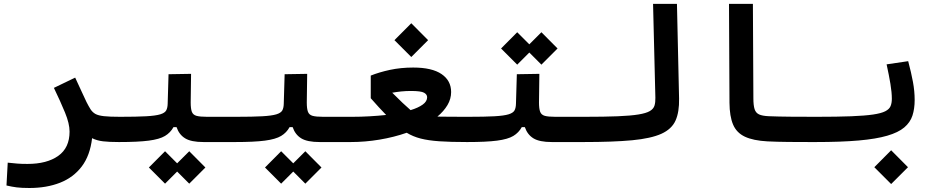

<svg xmlns="http://www.w3.org/2000/svg" viewBox="-20 -713 4728 969"><path d="M444.8 -15.6Q434.6 71.8 392.6 127.2Q350.6 182.6 283 209.2Q215.3 235.8 128.4 235.8Q89.4 235.8 64.5 232.7Q39.6 229.5 12.7 223.1L19 107.9Q46.9 110.8 66.4 112.5Q85.9 114.3 118.7 114.3Q216.8 114.3 273.9 73.7Q331.1 33.2 331.1 -48.8Q331.1 -89.4 308.1 -145Q285.2 -200.7 252 -269.5L359.4 -321.3Q380.4 -276.9 393.6 -247.3Q406.7 -217.8 416.7 -197.8Q426.8 -177.7 437.5 -160.6Q447.3 -146 461.7 -137.9Q476.1 -129.9 504.6 -126.7Q533.2 -123.5 585.9 -123.5Q604.5 -123.5 613.5 -110.8Q622.6 -98.1 622.6 -67.9Q622.6 -29.3 610.1 -12.7Q597.7 3.9 580.1 3.9Q530.8 3.9 500 0.2Q469.2 -3.4 444.8 -15.6Z M580.1 3.9 585.9 -123.5Q669.4 -123.5 717.5 -126.2Q765.6 -128.9 788.8 -136Q812 -143.1 818.8 -155.8Q825.7 -168.5 826.2 -189L830.6 -338.4L944.3 -340.3L942.4 -195.8Q942.4 -164.6 948.2 -148.9Q954.1 -133.3 971.7 -128.4Q989.3 -123.5 1024.4 -123.5H1171.9Q1208.5 -123.5 1208.5 -67.9Q1208.5 -29.3 1196 -12.7Q1183.6 3.9 1166 3.9H1007.3Q944.8 3.9 914.3 -14.9Q883.8 -33.7 871.1 -71.3H855.5Q840.3 -43.5 812.7 -26.9Q785.2 -10.3 730.7 -3.2Q676.3 3.9 580.1 3.9ZM935.1 213.9 874 152.8 813 213.9 731.4 132.3 813 50.3 874 111.3 935.1 50.3 1016.6 132.3Z M1166 3.9 1171.9 -123.5Q1255.4 -123.5 1303.5 -126.2Q1351.6 -128.9 1374.8 -136Q1397.9 -143.1 1404.8 -155.8Q1411.6 -168.5 1412.1 -189L1416.5 -338.4L1530.3 -340.3L1528.3 -195.8Q1528.3 -164.6 1534.2 -148.9Q1540 -133.3 1557.6 -128.4Q1575.2 -123.5 1610.4 -123.5H1757.8Q1794.4 -123.5 1794.4 -67.9Q1794.4 -29.3 1782 -12.7Q1769.5 3.9 1752 3.9H1593.3Q1530.8 3.9 1500.2 -14.9Q1469.7 -33.7 1457 -71.3H1441.4Q1426.3 -43.5 1398.7 -26.9Q1371.1 -10.3 1316.7 -3.2Q1262.2 3.9 1166 3.9ZM1521 213.9 1460 152.8 1398.9 213.9 1317.4 132.3 1398.9 50.3 1460 111.3 1521 50.3 1602.5 132.3Z M1750 3.9 1757.8 -123.5Q1801.3 -123.5 1844.7 -126Q1888.2 -128.4 1928.7 -132.8Q1910.6 -151.4 1891.8 -171.9Q1873 -192.4 1851.1 -217.3V-331.5Q1893.6 -348.6 1948.2 -360.4Q2002.9 -372.1 2065.4 -372.1Q2160.2 -372.1 2208.5 -339.1Q2256.8 -306.2 2256.8 -248.5Q2256.8 -213.9 2238.3 -182.6Q2219.7 -151.4 2187.5 -124.5Q2215.8 -124 2254.6 -123.8Q2293.5 -123.5 2344.7 -123.5Q2383.3 -123.5 2392.8 -108.6Q2402.3 -93.8 2402.3 -62Q2402.3 -24.9 2389.4 -10.5Q2376.5 3.9 2336.9 3.9Q2253.4 3.9 2197.3 0Q2141.1 -3.9 2102.5 -13.9Q2064 -23.9 2032.7 -43Q1968.3 -20.5 1895.3 -8.3Q1822.3 3.9 1750 3.9ZM2052.2 -157.2Q2090.8 -168.9 2113.3 -185.1Q2135.7 -201.2 2135.7 -222.2Q2135.7 -236.3 2120.1 -245.1Q2104.5 -253.9 2053.7 -253.9Q2028.8 -253.9 2005.1 -251.5Q1981.4 -249 1959.5 -245.1Q1991.7 -212.9 2011.5 -194.1Q2031.2 -175.3 2052.2 -157.2ZM2055.7 -425.3 1970.7 -510.3 2055.7 -595.7 2140.6 -510.3Z M2337.9 3.9 2343.8 -123.5Q2427.2 -123.5 2475.3 -126.2Q2523.4 -128.9 2546.6 -136Q2569.8 -143.1 2576.7 -155.8Q2583.5 -168.5 2584 -189L2588.4 -338.4L2702.1 -340.3L2700.2 -195.8Q2700.2 -164.6 2706.1 -148.9Q2711.9 -133.3 2729.5 -128.4Q2747.1 -123.5 2782.2 -123.5H2929.7Q2966.3 -123.5 2966.3 -67.9Q2966.3 -29.3 2953.9 -12.7Q2941.4 3.9 2923.8 3.9H2765.1Q2702.6 3.9 2672.1 -14.9Q2641.6 -33.7 2628.9 -71.3H2613.3Q2598.1 -43.5 2570.6 -26.9Q2543 -10.3 2488.5 -3.2Q2434.1 3.9 2337.9 3.9ZM2712.4 -386.7 2651.4 -447.8 2590.3 -386.7 2508.8 -468.3 2590.3 -550.3 2651.4 -489.3 2712.4 -550.3 2793.9 -468.3Z M2923.8 3.9Q2909.7 3.9 2902.6 -12Q2895.5 -27.8 2895.5 -63Q2895.5 -98.1 2905.3 -110.8Q2915 -123.5 2929.7 -123.5Q3031.2 -123.5 3097.4 -126.2Q3163.6 -128.9 3202.4 -135.3Q3241.2 -141.6 3259.8 -152.6Q3278.3 -163.6 3283.2 -180.2Q3288.1 -196.8 3287.6 -219.7L3275.9 -693.4H3396.5L3407.2 -215.8Q3408.7 -147.9 3389.4 -104.7Q3370.1 -61.5 3317.9 -37.8Q3265.6 -14.2 3170.2 -5.1Q3074.7 3.9 2923.8 3.9Z M4095.7 3.9Q4089.8 3.9 4083.7 3.9Q4077.6 3.9 4071.8 3.9Q4016.6 3.9 3959.5 3.4Q3902.3 2.9 3853.5 0.5Q3781.2 -3.4 3739.3 -23.2Q3697.3 -43 3679.7 -84.5Q3662.1 -126 3661.6 -194.3L3659.2 -693.4H3779.8L3782.2 -217.3Q3782.2 -181.2 3788.3 -162.1Q3794.4 -143.1 3811 -135.5Q3827.6 -127.9 3859.9 -126.5Q3909.2 -124.5 3972.7 -124Q4036.1 -123.5 4101.6 -123.5Q4117.2 -123.5 4125 -106Q4132.8 -88.4 4132.8 -59.6Q4132.8 -32.7 4123.5 -14.4Q4114.3 3.9 4095.7 3.9Z M4095.7 3.9Q4083.5 3.9 4077.9 -12.5Q4072.3 -28.8 4072.3 -66.4Q4072.3 -100.6 4081.5 -112.1Q4090.8 -123.5 4101.6 -123.5Q4206.5 -123.5 4275.6 -126.2Q4344.7 -128.9 4386.2 -135Q4427.7 -141.1 4448 -151.6Q4468.3 -162.1 4474.6 -177.5Q4481 -192.9 4481 -214.4Q4481 -246.1 4473.9 -289.3Q4466.8 -332.5 4454.6 -388.2L4563.5 -404.3Q4579.1 -345.7 4587.6 -299.3Q4596.2 -252.9 4596.2 -208.5Q4596.2 -164.1 4585 -129.6Q4573.7 -95.2 4543.7 -69.8Q4513.7 -44.4 4457.8 -28.1Q4401.9 -11.7 4313.2 -3.9Q4224.6 3.9 4095.7 3.9ZM4477.5 215.8 4392.6 130.9 4477.5 45.4 4562.5 130.9Z"/></svg>

Font: Cascadia Mono PL SemiBold
Style: Regular
Weight: 600
Monospace: yes
Designer: Aaron Bell
Foundry: Saja Typeworks
Version: Version 2404.023; ttfautohint (v1.8.4)